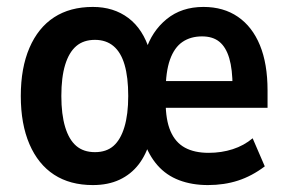

<svg xmlns="http://www.w3.org/2000/svg" viewBox="-20 -524 830 554"><path d="M248 10Q182 10 136 -20Q90 -50 65 -108Q40 -166 40 -247Q40 -328 65 -386Q90 -444 136 -474Q182 -504 248 -504Q308 -504 350.5 -472Q393 -440 412 -377H400Q418 -434 461 -469Q504 -504 567 -504Q625 -504 666.5 -475.5Q708 -447 730 -393.5Q752 -340 752 -263V-213H443V-290H665L651 -273Q651 -324 641.5 -356Q632 -388 613 -403.5Q594 -419 563 -419Q530 -419 506.5 -403Q483 -387 470.5 -352Q458 -317 458 -260V-230Q458 -178 472 -145.5Q486 -113 513.5 -98Q541 -83 582 -83Q619 -83 651.5 -93.5Q684 -104 709 -125L744 -44Q707 -16 667 -3Q627 10 580 10Q534 10 497 -4Q460 -18 434.5 -47Q409 -76 395 -118H413Q402 -78 380 -49.5Q358 -21 325 -5.5Q292 10 248 10ZM254 -85Q287 -85 307.5 -103Q328 -121 339 -157.5Q350 -194 350 -247Q350 -301 339.5 -337Q329 -373 307.5 -391Q286 -409 254 -409Q221 -409 200 -391Q179 -373 168 -337Q157 -301 157 -247Q157 -194 168 -157.5Q179 -121 200 -103Q221 -85 254 -85Z"/></svg>

Font: Nunito Sans 10pt Condensed
Style: Bold
Weight: 700
Width: 3
Designer: Vernon Adams
Foundry: Vernon Adams
Version: Version 3.101;gftools[0.9.27]